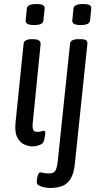

<svg xmlns="http://www.w3.org/2000/svg" viewBox="-20 -719 500 951"><path d="M139 6Q122 6 101 -3Q80 -12 66 -37.5Q52 -63 57 -112L97 -503Q100 -525 139 -525H143Q184 -525 181 -499L142 -108Q140 -86 144.5 -76Q149 -66 164 -66Q178 -66 185.5 -68.5Q193 -71 198 -71Q206 -71 204 -55Q203 -45 200.5 -33.5Q198 -22 196 -17Q192 -7 175 -0.5Q158 6 139 6ZM149 -595Q125 -595 115.5 -601Q106 -607 107 -617L113 -677Q115 -699 160 -699Q184 -699 193 -693.5Q202 -688 201 -677L195 -617Q193 -595 149 -595ZM228 212Q215 212 199.5 209Q184 206 173 199.5Q162 193 162 183Q162 178 163.5 166.5Q165 155 169 145Q173 135 180 135Q185 135 195 137.5Q205 140 223 140Q245 140 253.5 127.5Q262 115 266 80L327 -503Q329 -525 369 -525H377Q399 -525 406.5 -519.5Q414 -514 413 -503L351 90Q346 141 329 167.5Q312 194 286.5 203Q261 212 228 212ZM380 -595Q356 -595 346.5 -601Q337 -607 338 -617L344 -677Q346 -699 391 -699Q415 -699 424 -693.5Q433 -688 432 -677L426 -617Q424 -595 380 -595Z"/></svg>

Font: Asap Condensed Condensed Regular
Style: Italic
Weight: 400
Width: 3
Italic angle: -6°
Designer: Pablo Cosgaya
Foundry: Omnibus-Type
Version: Version 3.001; ttfautohint (v1.8.4.7-5d5b)